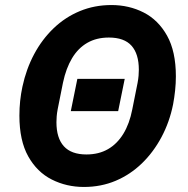

<svg xmlns="http://www.w3.org/2000/svg" viewBox="-20 -730 745 762"><path d="M313 12Q244 12 185.5 -17.5Q127 -47 92 -109.5Q57 -172 57 -271Q57 -301 60 -329.5Q63 -358 69 -386Q84 -456 115.5 -515Q147 -574 193 -618Q239 -662 297 -686Q355 -710 422 -710Q492 -710 550 -680.5Q608 -651 643 -588.5Q678 -526 678 -427Q678 -399 675 -371Q672 -343 667 -316Q653 -246 621 -186Q589 -126 543 -81.5Q497 -37 439 -12.5Q381 12 313 12ZM323 -117Q372 -117 408.5 -138Q445 -159 469.5 -199Q494 -239 505 -296L526 -401Q529 -417 530 -430Q531 -443 531 -453Q531 -516 502 -548.5Q473 -581 412 -581Q363 -581 326.5 -560Q290 -539 266 -499Q242 -459 230 -402L209 -297Q206 -281 205 -268.5Q204 -256 204 -245Q204 -182 233.5 -149.5Q263 -117 323 -117ZM449 -289H261L287 -417H475Z"/></svg>

Font: IBM Plex Sans
Style: Italic
Weight: 400
Italic angle: -11.31°
Designer: Mike Abbink, Paul van der Laan, Pieter van Rosmalen
Foundry: Bold Monday
Version: Version 3.201